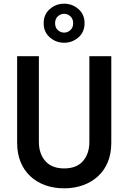

<svg xmlns="http://www.w3.org/2000/svg" viewBox="-20 -1005 696 1042"><path d="M73 -700V-230Q73 -172 91.5 -126.5Q110 -81 144 -49Q178 -17 225 0Q272 17 328 17Q384 17 431 0Q478 -17 512.5 -49Q547 -81 565.5 -126.5Q584 -172 584 -230V-700H465V-235Q465 -171 430.5 -131Q396 -91 328 -91Q261 -91 226 -131Q191 -171 191 -235V-700ZM217 -879Q217 -831 250.5 -802Q284 -773 328 -773Q372 -773 405.5 -802Q439 -831 439 -879Q439 -927 405.5 -956Q372 -985 328 -985Q284 -985 250.5 -956Q217 -927 217 -879ZM279 -879Q279 -903 294 -916.5Q309 -930 328 -930Q347 -930 362 -916.5Q377 -903 377 -879Q377 -855 362 -841.5Q347 -828 328 -828Q309 -828 294 -841.5Q279 -855 279 -879Z"/></svg>

Font: Jost Medium
Style: Regular
Weight: 500
Version: Version 3.710